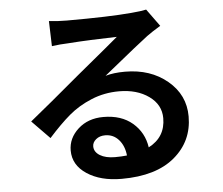

<svg xmlns="http://www.w3.org/2000/svg" viewBox="-55 -820 1087 937"><g transform="rotate(-5 488.5 -351.0)"><path d="M216.8 -742.2Q260.7 -737.3 303.7 -737.3Q511.7 -737.3 621.1 -747.1Q668.9 -751 694.3 -756.8L755.9 -671.9Q710.9 -644.5 688.5 -627.9Q660.2 -607.4 468.8 -452.1Q508.8 -463.9 564.5 -463.9Q689.5 -463.9 772.5 -394.5Q855.5 -325.2 855.5 -219.7Q855.5 -98.6 764.2 -21.5Q672.9 55.7 503.9 55.7Q400.4 55.7 334 11.7Q267.6 -32.2 267.6 -103.5Q267.6 -164.1 316.4 -208.5Q365.2 -252.9 440.4 -252.9Q528.3 -252.9 583 -206.1Q637.7 -159.2 648.4 -85.9Q731.4 -128.9 731.4 -221.7Q731.4 -288.1 673.3 -329.6Q615.2 -371.1 527.3 -371.1Q455.1 -371.1 391.6 -344.7Q328.1 -318.4 280.8 -278.3Q233.4 -238.3 174.8 -172.9L87.9 -261.7Q184.6 -339.8 334 -465.8Q510.7 -611.3 540 -636.7Q406.2 -633.8 298.8 -626Q262.7 -625 220.7 -619.1ZM378.9 -114.3Q378.9 -86.9 406.7 -69.8Q434.6 -52.7 480.5 -52.7Q511.7 -52.7 539.1 -55.7Q534.2 -103.5 507.8 -133.3Q481.4 -163.1 441.4 -163.1Q414.1 -163.1 396.5 -148.4Q378.9 -133.8 378.9 -114.3Z"/></g></svg>

Font: Min Sans Bold
Style: Regular
Weight: 700
Designer: Jinseong-Kim, NotoSansCJK, Nunito
Foundry: Jinseong-Kim
Version: Version 1.400;Glyphs 3.1.2 (3151)